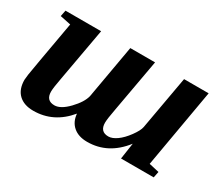

<svg xmlns="http://www.w3.org/2000/svg" viewBox="-89 -663 1012 879"><g transform="rotate(30 416.5 -223.5)"><path d="M456.1 -105.5Q456.1 -58.1 500.5 -58.1Q520.5 -58.1 544.7 -75.2Q568.8 -92.3 592.3 -124.3Q615.7 -156.2 619.6 -176.8L669.9 -459H799.8L727.5 -44.4L780.8 -32.2L774.4 0H601.6L614.3 -85.4Q539.1 11.7 428.7 11.7Q382.3 11.7 355 -12Q327.6 -35.6 324.2 -77.1Q251 11.7 143.6 11.7Q94.2 11.7 66.4 -14.9Q38.6 -41.5 38.6 -91.3Q38.6 -97.7 41.7 -120.4Q44.9 -143.1 93.3 -415L36.6 -426.8L43 -459H231.4L181.6 -181.6Q170.9 -125.5 170.9 -105.5Q170.9 -58.1 215.3 -58.1Q248 -58.1 287.6 -99.4Q327.1 -140.6 335.9 -176.3L385.7 -459H516.6L466.8 -181.6Q456.1 -125.5 456.1 -105.5Z"/></g></svg>

Font: Liberation Serif
Style: Bold Italic
Weight: 700
Italic angle: -16.333°
Designer: Steve Matteson
Foundry: Ascender Corporation
Version: Version 2.1.5